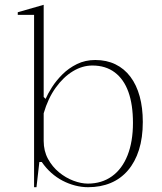

<svg xmlns="http://www.w3.org/2000/svg" viewBox="-20 -765 675 800"><path d="M122 15V-703H54V-714L162 -745V-361L170 -353Q179 -374 196.5 -401.5Q214 -429 240 -455Q266 -481 300.5 -498Q335 -515 377 -515Q424 -515 461 -497Q498 -479 523.5 -445Q549 -411 562 -363.5Q575 -316 575 -257Q575 -191 559 -140.5Q543 -90 513 -55Q483 -20 441 -2.5Q399 15 347 15Q320 15 293 8Q266 1 241 -12Q216 -25 194 -44.5Q172 -64 154 -90H144L132 15ZM346 0Q404 0 446.5 -30.5Q489 -61 511.5 -118Q534 -175 534 -253Q534 -329 515 -382Q496 -435 458 -463.5Q420 -492 365 -492Q323 -492 283.5 -468Q244 -444 212 -399.5Q180 -355 162 -293V-178Q162 -136 180 -103Q198 -70 226 -47Q254 -24 286 -12Q318 0 346 0Z"/></svg>

Font: Kalnia ExtraLight
Style: Regular
Weight: 250
Designer: Frida Medrano
Foundry: Frida Medrano
Version: Version 1.105